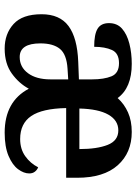

<svg xmlns="http://www.w3.org/2000/svg" viewBox="102 -690 598 843"><g transform="rotate(90 401.5 -269.0)"><path d="M194 10Q129 10 86 -29Q43 -68 43 -152Q43 -232 95 -270.5Q147 -309 252 -313L329 -316V-374Q329 -426 315.5 -459Q302 -492 258 -492Q214 -492 200 -461Q186 -430 186 -383Q131 -383 106.5 -398Q82 -413 82 -448Q82 -484 106.5 -505.5Q131 -527 172 -537.5Q213 -548 261 -548Q366 -548 411 -486Q437 -515 474 -531.5Q511 -548 560 -548Q651 -548 706 -486.5Q761 -425 761 -308V-260H455Q457 -155 490 -106.5Q523 -58 591 -58Q635 -58 666.5 -80.5Q698 -103 715 -137Q726 -133 734 -123Q742 -113 742 -98Q742 -74 723.5 -49Q705 -24 665 -7Q625 10 563 10Q426 10 370 -96Q347 -53 303.5 -21.5Q260 10 194 10ZM635 -318Q635 -396 616.5 -442.5Q598 -489 553 -489Q509 -489 484 -445.5Q459 -402 457 -318ZM231 -56Q275 -56 302 -92.5Q329 -129 329 -191V-269L282 -266Q219 -262 195 -232.5Q171 -203 171 -147Q171 -56 231 -56Z"/></g></svg>

Font: Noto Serif Myanmar SemiCondensed SemiBold
Style: Regular
Weight: 600
Width: 4
Designer: Ben Mitchell and the Monotype Design Team
Foundry: Monotype Imaging Inc.
Version: Version 2.106; ttfautohint (v1.8.4.7-5d5b)